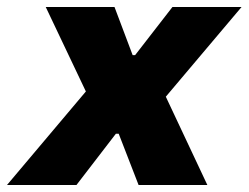

<svg xmlns="http://www.w3.org/2000/svg" viewBox="-56 -530 712 550"><path d="M-36 0 190 -268 75 -510H272L324 -372H331L438 -510H636L419 -253L538 0H341L284 -147H276L163 0Z"/></svg>

Font: Saira ExtraBold
Style: Italic
Weight: 800
Italic angle: -12°
Designer: Hector Gatti with collaboration of the Omnibus-Type team
Foundry: Omnibus-Type
Version: Version 1.100; ttfautohint (v1.8.3)